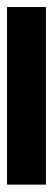

<svg xmlns="http://www.w3.org/2000/svg" viewBox="170 -1146 148 533"><g transform="rotate(90 243.5 -880.0)"><path d="M490 -826H-3V-934H490Z"/></g></svg>

Font: Noto Sans Malayalam UI Condensed ExtraBold
Style: Regular
Weight: 800
Width: 3
Designer: Jelle Bosma - Monotype Design Team
Foundry: Monotype Imaging Inc.
Version: Version 2.104; ttfautohint (v1.8.4.7-5d5b)